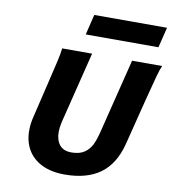

<svg xmlns="http://www.w3.org/2000/svg" viewBox="-99 -1021 1008 1120"><g transform="rotate(10 405.0 -461.5)"><path d="M752.4 -509.8 749.5 -499 680.7 -226.1Q649.9 -104.5 570.3 -46.1Q490.7 12.2 358.9 12.2Q280.3 12.2 224.6 -14.9Q168.9 -42 140.1 -91.1Q111.3 -140.1 111.3 -205.6Q111.3 -244.6 121.1 -284.2L172.4 -499Q193.8 -587.4 204.6 -635.7Q215.3 -684.1 217.8 -710H395L289.6 -285.2Q282.2 -252.4 282.2 -226.6Q282.2 -179.7 304.9 -150.6Q327.6 -121.6 376 -121.6Q423.3 -121.6 452.1 -141.1Q481 -160.6 496.1 -192.1Q511.2 -223.6 522.9 -272L631.8 -710H809.6Q798.8 -685.1 787.1 -642.3Q775.4 -599.6 752.4 -509.8ZM368.2 -934.6H799.3L769.5 -814H338.9Z"/></g></svg>

Font: Lesson One Extra
Style: Italic
Weight: 800
Italic angle: -14°
Designer: But Ko, Victor Gaultney, Annie Olsen, Julie Remington, Don Collingsworth, Eric Hays, Becca Hirsbrunner
Version: Version 1.100